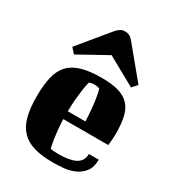

<svg xmlns="http://www.w3.org/2000/svg" viewBox="-173 -804 832 915"><g transform="rotate(30 243.0 -346.5)"><path d="M262 -456Q317 -456 353 -445.5Q389 -435 411 -412Q433 -389 442 -351.5Q451 -314 451 -259Q451 -242 450 -229.5Q449 -217 448 -209Q447 -199 446 -194H199Q200 -160 203 -132.5Q206 -105 209 -85Q213 -61 217 -43Q220 -41 226 -40Q231 -39 240.5 -38.5Q250 -38 265 -38Q290 -38 312.5 -41.5Q335 -45 352 -53Q369 -61 378.5 -75.5Q388 -90 388 -111H442Q442 -69 423.5 -45Q405 -21 377.5 -8.5Q350 4 318 7Q286 10 258 10Q197 10 154.5 -2.5Q112 -15 85.5 -42.5Q59 -70 47 -114.5Q35 -159 35 -223Q35 -287 45.5 -331.5Q56 -376 82 -403.5Q108 -431 151.5 -443.5Q195 -456 262 -456ZM217 -405Q212 -383 208 -357Q205 -334 202 -303.5Q199 -273 199 -237H296Q294 -279 291 -310.5Q288 -342 284 -363Q280 -388 275 -405Q272 -406 268 -408Q264 -409 258.5 -410Q253 -411 246 -411Q239 -411 234 -410Q229 -409 225 -408Q221 -406 217 -405ZM201 -680Q208 -688 218.5 -695.5Q229 -703 242 -703H250Q273 -703 291 -680L428 -514L403 -486L246 -573L89 -486L64 -514Z"/></g></svg>

Font: Bigshot One
Style: Regular
Weight: 400
Designer: Gesine Todt
Foundry: Gesine Todt
Version: Version 1.000